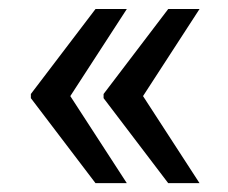

<svg xmlns="http://www.w3.org/2000/svg" viewBox="-20 -482 509 428"><path d="M135.3 -265.6 48.8 -266.1V-272.5L192.9 -461.9H262.7ZM262.7 -73.7H192.9L48.8 -263.2V-269.5L135.3 -270ZM297.4 -265.6 210.9 -266.1V-272.5L355 -461.9H424.8ZM424.8 -73.7H355L210.9 -263.2V-269.5L297.4 -270Z"/></svg>

Font: Heebo
Style: Regular
Weight: 400
Designer: Oded Ezer
Foundry: Ezer Type House
Version: Version 3.100